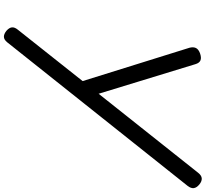

<svg xmlns="http://www.w3.org/2000/svg" viewBox="-55 -988 1055 985"><g transform="rotate(90 472.5 -495.5)"><path d="M197 -5Q183 12 168.5 12Q154 12 138 -1Q122 -15 120.5 -29Q119 -43 132 -59L396 -392L225 -940Q220 -959 226 -972.5Q232 -986 253 -994Q276 -1002 289.5 -996.5Q303 -991 309 -971L461 -474L866 -984Q880 -1002 895 -1003Q910 -1004 926 -991Q943 -977 945 -962.5Q947 -948 934 -931Z"/></g></svg>

Font: Playwrite AU SA
Style: Regular
Weight: 400
Designer: Veronika Burian, José Scaglione
Foundry: TypeTogether
Version: Version 1.002